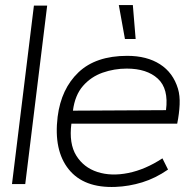

<svg xmlns="http://www.w3.org/2000/svg" viewBox="-20 -722 758 753"><path d="M79 0H27L113 -700H165Z M675 -237H260Q250 -159 279 -112Q308 -65 362 -47.5Q416 -30 483 -43.5Q550 -57 617 -101L639 -57Q590 -23 538 -7Q486 9 433 11Q309 16 249.5 -58Q190 -132 206 -264Q220 -374 288 -438.5Q356 -503 479 -503Q556 -503 607.5 -470Q659 -437 678 -374Q686 -347 684.5 -312Q683 -277 675 -237ZM477 -453Q428 -453 382.5 -437Q337 -421 305.5 -385Q274 -349 266 -288L631 -290Q642 -374 599 -413.5Q556 -453 477 -453ZM512 -569H470L446 -702H501Z"/></svg>

Font: Kulim Park ExtraLight
Style: Italic
Weight: 275
Italic angle: -8°
Designer: Noponies / Dale Sattler
Foundry: Noponies
Version: Version 1.000; ttfautohint (v1.8.3)